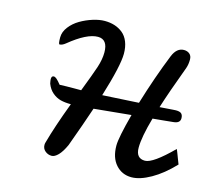

<svg xmlns="http://www.w3.org/2000/svg" viewBox="-125 -1044 1365 1228"><g transform="rotate(15 557.5 -430.0)"><path d="M877.9 -366.2Q840.3 -234.9 840.3 -164.1Q840.3 -93.3 900.4 -93.3Q952.6 -93.3 1078.1 -218.8Q1080.1 -214.8 1084 -205.1Q1086.4 -199.7 1090.1 -189.7Q1093.8 -179.7 1100.8 -161.4Q1107.9 -143.1 1114.7 -125.5Q1043.5 -50.3 971.4 -9.5Q899.4 31.2 843.8 31.2Q780.8 31.2 740 -14.6Q699.2 -60.5 699.2 -140.6Q699.2 -192.9 742.2 -353.5Q645 -343.3 497.1 -329.6Q460 -218.8 403.3 -64Q380.9 -15.1 358.2 7.8Q335.4 30.8 315.9 30.8Q291 30.8 272.5 15.1Q253.9 -0.5 253.9 -24.9Q253.9 -33.7 255.9 -40Q287.6 -155.8 349.6 -319.8Q310.5 -319.8 281.5 -327.1Q252.4 -334.5 227.1 -355.7Q201.7 -377 188 -412.6Q183.6 -433.6 183.6 -441.9Q183.6 -463.4 198.7 -463.4Q207.5 -463.4 218.8 -453.6Q230 -443.8 248 -421.4Q289.1 -423.3 343.3 -423.3H390.1Q434.6 -538.6 453.1 -593.8Q471.2 -649.4 471.2 -694.8Q471.2 -781.2 406.2 -781.2Q333.5 -781.2 218.8 -687.5Q197.8 -670.4 180.7 -670.4Q172.9 -670.4 172.9 -715.3Q172.9 -751.5 198.7 -785.2Q224.6 -818.8 262.9 -841.3Q301.3 -863.8 344 -877.2Q386.7 -890.6 421.9 -890.6Q457.5 -890.6 487.5 -881.1Q517.6 -871.6 542 -851.8Q566.4 -832 580.1 -798.1Q593.8 -764.2 593.8 -718.8Q593.8 -639.6 528.3 -427.7Q616.2 -433.6 768.1 -441.4Q824.2 -626 886.7 -781.2Q911.6 -842.3 959.5 -842.3Q981.9 -842.3 996.8 -829.6Q1011.7 -816.9 1011.7 -792.5Q1011.7 -760.3 1002.4 -734.4Q935.1 -553.7 902.3 -448.7Q959 -452.1 990.7 -455.1Q1005.4 -456.1 1009.3 -456.1Q1036.1 -456.1 1046.1 -445.8Q1056.2 -435.5 1056.2 -415.5Q1056.2 -383.3 1013.2 -379.4Q982.9 -376 945.8 -372.6Q925.3 -370.6 877.9 -366.2Z"/></g></svg>

Font: iCiel Pacifico
Style: Regular
Weight: 400
Designer: Vernon Adams
Foundry: Vernon Adams
Version: Version 1.00 September 26, 2014, initial release